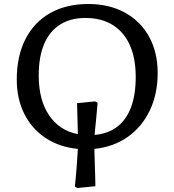

<svg xmlns="http://www.w3.org/2000/svg" viewBox="-20 -734 874 962"><path d="M368 208 355 201Q357 182 359 162Q361 142 362.5 122Q364 102 365.5 83Q367 64 368 46Q369 28 370 12Q277 3 208 -43Q139 -89 101.5 -164Q64 -239 64 -336Q64 -453 107.5 -538Q151 -623 231.5 -668.5Q312 -714 422 -714Q527 -714 605.5 -671Q684 -628 727 -550Q770 -472 770 -368Q770 -263 730.5 -180.5Q691 -98 620 -48Q549 2 453 12Q453 33 454 56Q455 79 455.5 104Q456 129 457 153Q458 177 458 199ZM454 -58Q522 -64 567.5 -99Q613 -134 636.5 -196.5Q660 -259 660 -348Q660 -442 630.5 -508Q601 -574 544.5 -609Q488 -644 408 -644Q333 -644 280.5 -610.5Q228 -577 201 -513Q174 -449 174 -356Q174 -234 225.5 -157Q277 -80 370 -62Q370 -83 369 -109Q368 -135 367.5 -163Q367 -191 366 -217L456 -226L469 -219Q466 -187 464 -162.5Q462 -138 460 -119.5Q458 -101 456.5 -86Q455 -71 454 -58Z"/></svg>

Font: Literata Variable Black
Style: Regular
Weight: 900
Designer: Latin by Veronika Burian and Jose Scaglione. Greek by Irene Vlachou. Cyrillic by Vera Evstafieva.
Foundry: TypeTogether
Version: Version 3.021